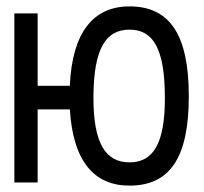

<svg xmlns="http://www.w3.org/2000/svg" viewBox="-20 -572 640 602"><path d="M25 0H98V-229H199C209 -65 276 10 386 10C513 10 572 -78 572 -270C572 -462 513 -552 386 -552C274 -552 206 -472 199 -303H98V-530H25ZM386 -63C313 -63 272 -119 273 -270C274 -422 313 -479 386 -479C459 -479 496 -422 497 -270C498 -119 459 -63 386 -63Z"/></svg>

Font: Fliege Mono Light
Style: Regular
Weight: 300
Version: Version 0.020;Glyphs 3.3 (3306)